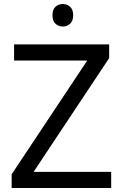

<svg xmlns="http://www.w3.org/2000/svg" viewBox="-20 -935 612 955"><path d="M533 0H38V-68L414 -634H50V-714H523V-646L147 -80H533ZM293 -915Q313 -915 328.5 -901.5Q344 -888 344 -859Q344 -831 328.5 -817Q313 -803 293 -803Q271 -803 256 -817Q241 -831 241 -859Q241 -888 256 -901.5Q271 -915 293 -915Z"/></svg>

Font: TSCustom
Style: Regular
Weight: 400
Designer: Monotype Design Team
Foundry: Monotype Imaging Inc.
Version: Version 2.004; ttfautohint (v1.8.3) -l 8 -r 50 -G 200 -x 14 